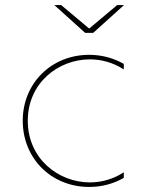

<svg xmlns="http://www.w3.org/2000/svg" viewBox="-20 -737 580 760"><path d="M333 3C386 3 432 -11 470 -33V-55C429 -28 382 -15 336 -15C212 -15 90 -108 90 -259C90 -410 212 -502 336 -502C382 -502 429 -489 470 -462V-484C432 -506 385 -520 333 -520C183 -520 70 -407 70 -259C70 -110 183 3 333 3ZM317 -607H349L471 -717H444L333 -624L222 -717H195Z"/></svg>

Font: Chess Sans Thin
Style: Regular
Weight: 100
Designer: Wolf Bōese
Foundry: Wolf Bōese
Version: Version 7.223;Glyphs 3.3 (3306)